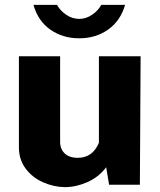

<svg xmlns="http://www.w3.org/2000/svg" viewBox="-20 -762 660 792"><path d="M58 -154V-530H228V-180Q227 -149 246 -130Q265 -111 301 -111Q362 -111 388 -173V-530H560L557 0H430L418 -72Q387 -31 340 -10.5Q293 10 247 10Q200 9 156.5 -10.5Q113 -30 85.5 -67Q58 -104 58 -154ZM118 -742H215Q229 -717 254 -700.5Q279 -684 307 -684Q334 -684 359 -700.5Q384 -717 398 -742H496Q477 -676 426 -640Q375 -604 307 -604Q239 -604 188 -639.5Q137 -675 118 -742Z"/></svg>

Font: Morrison
Style: Bold
Weight: 700
Designer: Pablo Impallari, Rodrigo Fuenzalida (Modified by Dan O. Williams)
Version: Version 0.03;June 6, 2019;FontCreator 11.5.0.2425 64-bit; tt